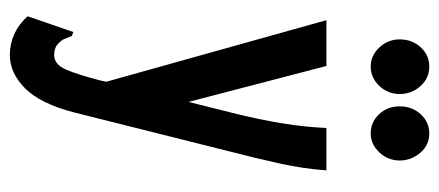

<svg xmlns="http://www.w3.org/2000/svg" viewBox="-271 -446 892 390"><g transform="rotate(90 175.0 -251.0)"><path d="M92 175Q46 175 13 139L42 55L45 46L53 49Q56 56 59 64Q62 72 74 81Q82 85 92 85Q111 85 121.5 60.5Q132 36 144 -11L146 -21L21 -468H114L187 -188L212 -288Q223 -333 230.5 -378.5Q238 -424 240 -468H326Q323 -422 311.5 -370.5Q300 -319 288 -273L208 46Q190 114 159 144.5Q128 175 92 175ZM115 -558Q93 -558 76.5 -575.5Q60 -593 60 -617Q60 -642 76 -659.5Q92 -677 115 -677Q139 -677 155 -659Q171 -641 171 -617Q171 -593 154.5 -575.5Q138 -558 115 -558ZM251 -558Q228 -558 212 -575Q196 -592 196 -617Q196 -642 212 -659.5Q228 -677 251 -677Q275 -677 290.5 -658.5Q306 -640 306 -617Q306 -593 289.5 -575.5Q273 -558 251 -558Z"/></g></svg>

Font: Inconsolata ExtraCondensed ExtraBold
Style: Regular
Weight: 800
Width: 2
Monospace: yes
Designer: Raph Levien, Cyreal, Brenton Simpson
Foundry: Raph Levien, Cyreal, Google
Version: Version 3.001; ttfautohint (v1.8.2.53-6de2)